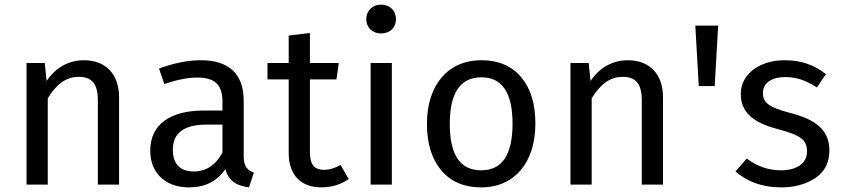

<svg xmlns="http://www.w3.org/2000/svg" viewBox="-20 -800 3649 832"><path d="M343 -539C276 -539 219 -505 182 -449L174 -527H95V0H187V-374C224 -434 265 -467 321 -467C376 -467 404 -440 404 -365V0H496V-378C496 -478 439 -539 343 -539Z M1036 -364C1036 -476 975 -539 851 -539C795 -539 734 -527 669 -503L692 -436C748 -455 795 -464 834 -464C909 -464 944 -435 944 -360V-321H863C715 -321 631 -259 631 -147C631 -52 695 12 799 12C868 12 921 -14 956 -67C972 -16 1004 5 1059 12L1080 -52C1051 -63 1036 -80 1036 -123ZM820 -57C760 -57 729 -89 729 -152C729 -224 778 -260 875 -260H944V-139C914 -84 873 -57 820 -57Z M1456 -85C1430 -71 1407 -64 1386 -64C1341 -64 1323 -87 1323 -142V-456H1438L1448 -527H1323V-657L1231 -646V-527H1139V-456H1231V-138C1231 -41 1284 12 1373 12C1417 12 1456 0 1491 -24Z M1631 -780C1594 -780 1567 -753 1567 -717C1567 -681 1594 -655 1631 -655C1670 -655 1696 -681 1696 -717C1696 -753 1670 -780 1631 -780ZM1586 -527V0H1678V-527Z M2066 -539C1918 -539 1830 -428 1830 -263C1830 -178 1851 -111 1892 -62C1933 -13 1991 12 2065 12C2212 12 2300 -99 2300 -264C2300 -349 2280 -416 2239 -465C2198 -514 2140 -539 2066 -539ZM2066 -465C2156 -465 2201 -398 2201 -264C2201 -129 2156 -62 2065 -62C1974 -62 1929 -129 1929 -263C1929 -398 1975 -465 2066 -465Z M2700 -539C2633 -539 2576 -505 2539 -449L2531 -527H2452V0H2544V-374C2581 -434 2622 -467 2678 -467C2733 -467 2761 -440 2761 -365V0H2853V-378C2853 -478 2796 -539 2700 -539Z M3077 -427 3092 -689H2993L3008 -427Z M3380 -539C3271 -539 3190 -478 3190 -394C3190 -318 3237 -270 3349 -241C3452 -213 3477 -195 3477 -142C3477 -93 3433 -62 3364 -62C3310 -62 3261 -79 3216 -113L3167 -57C3220 -11 3286 12 3366 12C3424 12 3473 -2 3514 -29C3554 -56 3574 -96 3574 -148C3574 -236 3516 -283 3399 -312C3314 -335 3286 -354 3286 -397C3286 -440 3323 -466 3383 -466C3431 -466 3472 -452 3520 -421L3559 -479C3507 -519 3452 -539 3380 -539Z"/></svg>

Font: Fira Sans
Style: Regular
Weight: 400
Designer: Carrois Corporate & Edenspiekermann AG
Foundry: Carrois Corporate GbR & Edenspiekermann AG
Version: Version 4.203